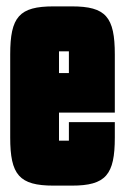

<svg xmlns="http://www.w3.org/2000/svg" viewBox="-20 -577 392 602"><path d="M196 -136H165V-224H340V-406C340 -524 312 -557 205 -557H148C40 -557 12 -524 12 -406V-146C12 -29 40 5 148 5H205C312 5 340 -29 340 -146V-194H196ZM196 -348H165V-416H196Z"/></svg>

Font: Queering Heavy
Style: Bold
Weight: 900
Designer: Adam Naccarato
Foundry: adamnac
Version: Version 2.000;hotconv 1.0.109;makeotfexe 2.5.65596